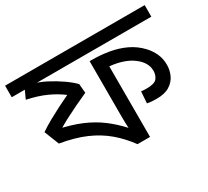

<svg xmlns="http://www.w3.org/2000/svg" viewBox="-135 -822 1109 1022"><g transform="rotate(-30 419.0 -311.0)"><path d="M848 -622V-551H130L114 -560Q156 -550 198.5 -528Q241 -506 277.5 -480.5Q314 -455 336 -432L341 -376Q305 -360 265.5 -341Q226 -322 189.5 -303Q153 -284 125 -265L114 -282Q192 -266 251 -241Q310 -216 357 -181Q404 -146 447 -99Q446 -116 445.5 -134Q445 -152 445 -171V-510H458Q513 -510 564.5 -501Q616 -492 660.5 -471Q705 -450 739 -414Q763 -389 777.5 -357.5Q792 -326 792 -288Q792 -255 778.5 -225.5Q765 -196 735 -177Q705 -158 655 -158Q640 -158 625.5 -159Q611 -160 597 -163L602 -234Q608 -233 617 -232.5Q626 -232 636 -232Q685 -232 699.5 -251Q714 -270 714 -296Q714 -347 662.5 -386Q611 -425 522 -434V0H445Q404 -56 354.5 -98Q305 -140 239.5 -168.5Q174 -197 84 -212L48 -303Q79 -324 113 -343Q147 -362 182.5 -380Q218 -398 252 -414Q214 -443 164.5 -465.5Q115 -488 48 -502L79 -570L81 -551H-10V-622Z"/></g></svg>

Font: hexlbangla05
Style: Book
Weight: 400
Designer: Jelle Bosma - Monotype Design Team
Foundry: Monotype Imaging Inc.
Version: Version 2.003